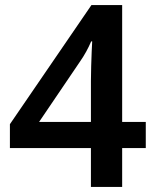

<svg xmlns="http://www.w3.org/2000/svg" viewBox="-20 -736 612 756"><path d="M554 -153H461V0H338V-153H19V-247L340 -716H461V-256H554ZM338 -417Q338 -444 339 -475Q340 -506 341 -532.5Q342 -559 343 -573H339Q321 -531 296 -495L134 -256H338Z"/></svg>

Font: Noto Sans Medefaidrin SemiBold
Style: Regular
Weight: 600
Designer: Dalton Maag Ltd
Foundry: Dalton Maag Ltd
Version: Version 1.002; ttfautohint (v1.8.4.7-5d5b)